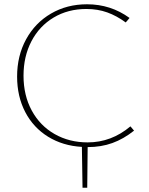

<svg xmlns="http://www.w3.org/2000/svg" viewBox="-20 -683 695 898"><path d="M390 5 388 195H366L363 4Q274 -1 205 -43.5Q136 -86 98 -159Q60 -232 60 -325Q60 -422 102 -499Q144 -576 218.5 -619.5Q293 -663 387 -663Q498 -663 586 -599L568 -578Q526 -609 481.5 -625Q437 -641 384 -641Q298 -641 231 -601Q164 -561 127 -490Q90 -419 90 -329Q90 -237 128.5 -166Q167 -95 235.5 -56Q304 -17 390 -17Q501 -17 590 -92L607 -72Q558 -33 505.5 -14Q453 5 390 5Z"/></svg>

Font: Ysabeau Infant Extralight
Style: Regular
Weight: 200
Designer: Christian Thalmann (Catharsis Fonts)
Version: Version 0.003